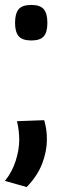

<svg xmlns="http://www.w3.org/2000/svg" viewBox="-34 -567 239 778"><path d="M35 -76 145 -80Q150 -63 153 -44.5Q156 -26 156 -4Q156 47 136.5 97Q117 147 74 191L-14 166Q15 130 29.5 85Q44 40 44 -2Q44 -15 42 -34.5Q40 -54 35 -76ZM27 -474Q27 -512 41.5 -529.5Q56 -547 93 -547Q129 -547 143.5 -529.5Q158 -512 158 -474Q158 -437 143.5 -420Q129 -403 93 -403Q57 -403 42 -420Q27 -437 27 -474Z"/></svg>

Font: Georama Semi Condensed SemiBold
Style: Regular
Weight: 600
Width: 4
Designer: Jean-Baptiste Levee
Foundry: Production Type
Version: Version 1.000